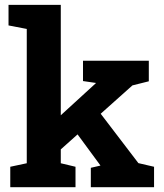

<svg xmlns="http://www.w3.org/2000/svg" viewBox="-20 -782 683 802"><path d="M22.9 0V-85.4L91.8 -100.1V-661.1L15.6 -675.8V-761.7H233.9V-100.1L295.4 -85.4V0ZM359.4 0V-81.1L399.4 -90.3L398.4 -92.3L293.9 -234.4L384.8 -327.6L558.1 -100.6L623.5 -85.4V0ZM218.8 -144.5 150.4 -224.1 379.9 -434.1 380.9 -435.5 326.7 -443.4V-528.3H601.6V-442.4L533.2 -425.3Z"/></svg>

Font: Robotiche
Style: Bold
Weight: 700
Designer: Google
Version: Version 2.001